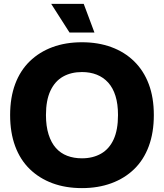

<svg xmlns="http://www.w3.org/2000/svg" viewBox="-20 -956 842 986"><path d="M401 10Q317 10 249.5 -15Q182 -40 133 -87.5Q84 -135 58 -205Q32 -275 32 -365Q32 -455 58 -524.5Q84 -594 133 -641.5Q182 -689 249.5 -714Q317 -739 401 -739Q484 -739 552 -714Q620 -689 669 -641Q718 -593 744 -524Q770 -455 770 -365Q770 -275 744 -205Q718 -135 669 -87.5Q620 -40 552 -15Q484 10 401 10ZM401 -143Q457 -143 499 -167Q541 -191 563.5 -240Q586 -289 586 -365Q586 -422 573 -463.5Q560 -505 535.5 -532Q511 -559 477 -572.5Q443 -586 401 -586Q345 -586 303.5 -562.5Q262 -539 239 -490Q216 -441 216 -365Q216 -308 229.5 -265.5Q243 -223 267 -196Q291 -169 325 -156Q359 -143 401 -143ZM337 -789 243 -936H410L465 -789Z"/></svg>

Font: Mona Sans ExtraLight ExtraBold
Style: Regular
Weight: 800
Version: Version 2.000